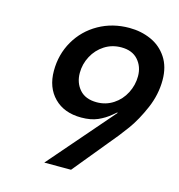

<svg xmlns="http://www.w3.org/2000/svg" viewBox="-106 -807 838 901"><g transform="rotate(15 313.0 -357.0)"><path d="M462 -314 460 -316 441 -300Q415 -278 382 -263.5Q349 -249 302 -249Q219 -249 170.5 -298Q122 -347 122 -428Q122 -508 160 -573.5Q198 -639 264.5 -676.5Q331 -714 413 -714Q470 -714 518.5 -692.5Q567 -671 596.5 -626.5Q626 -582 626 -517Q626 -447 597 -379.5Q568 -312 533 -263.5Q498 -215 452 -161L320 0H190ZM510 -505Q510 -552 481.5 -584Q453 -616 400 -616Q355 -616 319 -593Q283 -570 262.5 -531.5Q242 -493 242 -450Q242 -402 270.5 -369.5Q299 -337 354 -337Q398 -337 434 -360.5Q470 -384 490 -423Q510 -462 510 -505Z"/></g></svg>

Font: Be Vietnam SemiBold
Style: Italic
Weight: 600
Italic angle: -9.556°
Designer: Gabriel Lam
Foundry: TypeRant
Version: Version 3.000